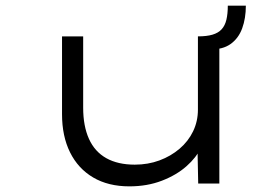

<svg xmlns="http://www.w3.org/2000/svg" viewBox="-20 -651 965 681"><path d="M439 10Q364 10 310.5 -21.5Q257 -53 228.5 -110.5Q200 -168 200 -246V-522H275V-269Q275 -204 295.5 -158.5Q316 -113 357 -90Q398 -67 458 -67Q505 -67 545.5 -82Q586 -97 617 -123.5Q648 -150 665 -185.5Q682 -221 682 -262V-522Q713 -522 733.5 -528Q754 -534 766 -547Q778 -560 783 -581Q788 -602 788 -631H852Q852 -586 839 -550.5Q826 -515 798 -495Q770 -475 726 -476L758 -505V0H683L680 -148L691 -125Q677 -93 641.5 -61.5Q606 -30 554 -10Q502 10 439 10Z"/></svg>

Font: Lexend Zetta Light
Style: Regular
Weight: 300
Designer: Bonnie Shaver-Troup, Thomas Jockin
Foundry: Lexend
Version: Version 1.007